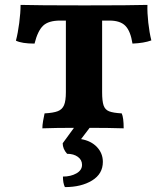

<svg xmlns="http://www.w3.org/2000/svg" viewBox="-20 -522 684 784"><path d="M598 -357Q568 -346 521 -344Q513 -395 492 -416.5Q471 -438 427 -438H397V-146Q397 -109 403 -91.5Q409 -74 425.5 -67.5Q442 -61 477 -59Q485 -42 485 2Q423 0 346 0L311 46Q352 53 376 78.5Q400 104 400 139Q400 188 356 215Q312 242 245 242Q237 226 237 199Q269 199 292 186Q315 173 315 151Q315 131 298 118.5Q281 106 254 106Q236 86 236 63L282 0Q209 0 153 2Q153 -11 156 -28.5Q159 -46 162 -59Q198 -61 216 -68Q234 -75 241.5 -92.5Q249 -110 249 -146V-438H226Q178 -438 156 -417Q134 -396 121 -344Q69 -344 45 -356Q53 -386 58.5 -428Q64 -470 64 -502Q131 -500 325 -500Q516 -500 582 -502Q581 -470 585.5 -429.5Q590 -389 598 -357Z"/></svg>

Font: Vollkorn SC
Style: Bold
Weight: 700
Designer: Friedrich Althausen
Foundry: Friedrich Althausen
Version: Version 4.015